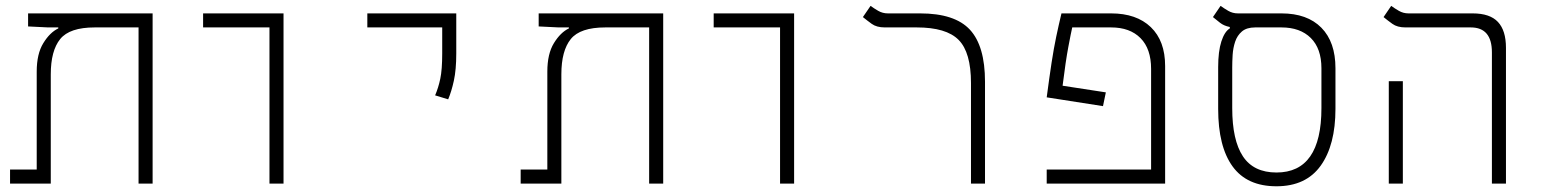

<svg xmlns="http://www.w3.org/2000/svg" viewBox="-20 -632 5313 661"><path d="M505.4 0H457V-537.6H306.2Q219.7 -537.6 187.3 -497.6Q154.8 -457.5 154.8 -376V0H14.6V-48.3H106.4V-385.3Q106.4 -446.8 129.2 -483.6Q151.9 -520.5 180.7 -534.2V-537.6H145.5L76.7 -541V-585.9H505.4Z M907.7 0V-537.6H679.2V-585.9H956.1V0Z M1522.9 -290 1478 -303.7Q1489.3 -330.1 1495.8 -361.1Q1502.4 -392.1 1502.4 -448.2V-537.6H1244.6V-585.9H1550.8V-448.2Q1550.8 -392.1 1542.5 -354.2Q1534.2 -316.4 1522.9 -290Z M2263.2 0H2214.8V-537.6H2064Q1977.5 -537.6 1945.1 -497.6Q1912.6 -457.5 1912.6 -376V0H1772.5V-48.3H1864.3V-385.3Q1864.3 -446.8 1887 -483.6Q1909.7 -520.5 1938.5 -534.2V-537.6H1903.3L1834.5 -541V-585.9H2263.2Z M2665.5 0V-537.6H2437V-585.9H2713.9V0Z M3371.1 -350.6V0H3322.8V-346.2Q3322.8 -451.7 3280.3 -494.6Q3237.8 -537.6 3136.2 -537.6H3026.4Q2998 -537.6 2981.2 -549.8Q2964.4 -562 2950.7 -573.2L2977.1 -611.8Q2988.3 -603.5 3003.4 -594.7Q3018.6 -585.9 3036.6 -585.9H3147.5Q3267.1 -585.9 3319.1 -529.8Q3371.1 -473.6 3371.1 -350.6Z M3787.1 -314 3777.3 -266.6 3583.5 -296.9Q3592.8 -367.2 3600.3 -416.5Q3607.9 -465.8 3616.2 -505.4Q3624.5 -544.9 3634.3 -585.9H3805.2Q3892.6 -585.9 3941.9 -538.6Q3991.2 -491.2 3991.2 -404.8V0H3583.5V-48.3H3942.9V-395Q3942.9 -463.9 3906.5 -500.7Q3870.1 -537.6 3805.2 -537.6H3671.4Q3667 -518.6 3658 -470.7Q3648.9 -422.9 3638.2 -336.9Z M4374.5 9.3Q4272.9 9.3 4223.4 -59.1Q4173.8 -127.4 4173.8 -257.3V-400.9Q4173.8 -455.1 4184.8 -489.3Q4195.8 -523.4 4213.9 -534.2V-539.1Q4193.8 -543 4180.4 -553.5Q4167 -564 4155.8 -573.2L4182.1 -611.8Q4193.4 -603.5 4208.5 -594.7Q4223.6 -585.9 4241.7 -585.9H4391.6Q4480.5 -585.9 4529.1 -536.6Q4577.6 -487.3 4577.6 -397V-257.3Q4577.6 -132.8 4526.9 -61.8Q4476.1 9.3 4374.5 9.3ZM4374.5 -38.1Q4529.3 -38.1 4529.3 -259.8V-397Q4529.3 -464.8 4492.7 -501.2Q4456.1 -537.6 4391.6 -537.6H4301.3Q4272 -537.6 4255.6 -523.7Q4239.3 -509.8 4232.2 -488.3Q4225.1 -466.8 4223.6 -443.1Q4222.2 -419.4 4222.2 -399.4V-259.8Q4222.2 -149.4 4259 -93.8Q4295.9 -38.1 4374.5 -38.1Z M5116.2 0V-451.7Q5116.2 -537.6 5043.5 -537.6H4818.8Q4790.5 -537.6 4773.7 -549.8Q4756.8 -562 4743.2 -573.2L4769.5 -611.8Q4780.8 -603.5 4795.9 -594.7Q4811 -585.9 4829.1 -585.9H5049.8Q5109.4 -585.9 5137 -556.4Q5164.6 -526.9 5164.6 -467.3V0ZM4761.2 0V-352.5H4809.6V0Z"/></svg>

Font: Cascadia Mono ExtraLight
Style: Regular
Weight: 200
Monospace: yes
Designer: Aaron Bell
Foundry: Saja Typeworks
Version: Version 2404.023; ttfautohint (v1.8.4)